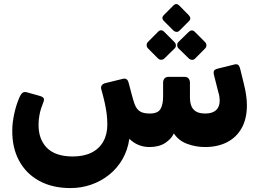

<svg xmlns="http://www.w3.org/2000/svg" viewBox="-20 -730 1307 963"><path d="M333.9 213.3Q242.5 213.3 176.3 176.9Q110.1 140.6 75.1 74.9Q40.1 9.3 41.6 -79Q42 -114.7 50.8 -156.4Q59.5 -198.1 74.6 -234.9Q83.1 -256.2 91.8 -263.7Q100.5 -271.1 115.5 -266.9L177.7 -249.4Q195.5 -244.7 199.2 -236.9Q203 -229 196.2 -213.7Q184 -184.1 178.6 -156.7Q173.1 -129.2 173.4 -107.7Q172 -33.6 214 10.2Q256 54 342.9 54.8Q398.6 55.1 437.7 36.1Q476.8 17.1 497.5 -19.2Q518.3 -55.5 518.3 -104.9Q518.3 -134.2 514.9 -159.9Q511.6 -185.5 505.3 -214.3Q499 -243.1 489 -278.7Q484.1 -292.1 489.9 -301.2Q495.6 -310.2 510 -313.5L596.6 -334.7Q609.5 -337.7 616.2 -331.4Q623 -325.1 625.2 -314.6Q634.1 -280.4 640.9 -255Q647.6 -229.6 654.6 -209Q664.5 -182.5 681.7 -171.6Q698.9 -160.6 731.4 -160.6Q771.5 -160.6 784.8 -182.9Q798.1 -205.2 798.1 -246.9V-315.1Q798.1 -328.2 805 -336.3Q811.9 -344.4 824.4 -344.4H906.5Q919 -344.4 925.9 -336.3Q932.7 -328.2 932.7 -315.1V-240.6Q932.7 -200.2 951.2 -180.4Q969.6 -160.6 1009.1 -160.6Q1045 -160.6 1063.4 -177.2Q1081.9 -193.7 1081.9 -225.9Q1081.9 -234.2 1080.4 -245Q1079 -255.7 1075.1 -267.4L1053.7 -352Q1052.7 -355.7 1052.2 -359Q1051.6 -362.2 1051.6 -365Q1051.6 -376.1 1057.8 -379.9Q1064 -383.7 1071.6 -385.7L1155.1 -406.4Q1157.5 -407.4 1160 -407.6Q1162.5 -407.7 1163.9 -407.7Q1173.7 -407.7 1178.2 -400.6Q1182.7 -393.5 1185.5 -381.4L1203.2 -309.2Q1210.6 -279.9 1214.5 -252.7Q1218.4 -225.5 1218.4 -202.5Q1218.4 -134.1 1191.9 -87.2Q1165.5 -40.4 1118.2 -16.4Q1071 7.5 1008.2 7.5Q962.5 7.5 919.3 -8.3Q876.1 -24 851.9 -60.9Q840.1 -34 808.9 -13.2Q777.6 7.5 729.6 7.5Q700.2 7.5 674.7 -3.1Q649.1 -13.6 628.7 -33.8Q620.7 22.4 594.4 68.2Q568.1 114 527.6 146.4Q487.1 178.8 437.5 196Q387.9 213.3 333.9 213.3ZM879.9 -576.1Q873.4 -569.6 864.9 -570.1Q856.5 -570.6 849.6 -577.1L801.5 -625.2Q787.5 -640.2 801.5 -654.2L849.6 -702.4Q864.2 -717 878.9 -702.4L926.4 -654.2Q941.7 -638 928 -624.2ZM804.1 -436.4Q798.2 -430.5 788.8 -430.2Q779.4 -429.9 771.9 -437.4L722.1 -487.5Q715.6 -494.4 715.6 -503.6Q715.6 -512.9 722.1 -519.7L771.9 -569.9Q788.1 -586.5 804.1 -569.9L854.2 -519.7Q861.7 -512.6 862.2 -503Q862.7 -493.4 855.2 -486.5ZM958.6 -436.4Q951.5 -428.9 942.4 -429.9Q933.2 -430.9 926.4 -437.4L875.2 -487.5Q868.7 -494 868.7 -503.9Q868.7 -513.9 875.2 -519.7L926.4 -569.9Q942.6 -584.9 957.6 -569.9L1007.7 -519.7Q1014.6 -513.2 1015.2 -503.6Q1015.9 -494 1008.4 -486.5Z"/></svg>

Font: Rubik Light
Style: Regular
Weight: 300
Designer: Hubert and Fischer
Foundry: Hubert and Fischer
Version: Version 2.300;gftools[0.9.30]